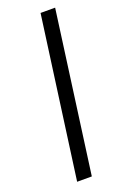

<svg xmlns="http://www.w3.org/2000/svg" viewBox="-154 -848 583 895"><g transform="rotate(-20 137.5 -400.0)"><path d="M64.9 -1.5 173.8 -799.3H246.1L137.7 -1.5Z"/></g></svg>

Font: HaufeMerriweatherSansLt
Style: Italic
Weight: 300
Designer: Eben Sorkin ( eben@eyebytes.com )
Foundry: Eben Sorkin
Version: Version 1.56